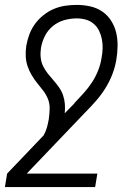

<svg xmlns="http://www.w3.org/2000/svg" viewBox="-46 -548 566 783"><path d="M342 215H-26L-17 160L132 4Q141 -12 145.5 -28.5Q150 -45 153 -62Q156 -83 156.5 -104.5Q157 -126 149.5 -144.5Q142 -163 130 -178.5Q118 -194 105.5 -209.5Q93 -225 83 -242Q73 -259 66.5 -278Q60 -297 59 -318Q58 -339 61 -360Q65 -384 73.5 -407Q82 -430 96.5 -450Q111 -470 131 -486Q151 -502 173.5 -511.5Q196 -521 219.5 -524.5Q243 -528 267 -528Q295 -528 322 -522Q349 -516 371 -501Q393 -486 407.5 -463Q422 -440 428 -414Q434 -388 433.5 -359.5Q433 -331 428 -302Q423 -273 411.5 -243.5Q400 -214 383 -187Q366 -160 344.5 -135.5Q323 -111 300 -88L63 160H351ZM218 -86 257 -126V-127Q276 -147 295 -168Q314 -189 329 -212Q344 -235 354 -260Q364 -285 368 -311Q372 -331 372.5 -350.5Q373 -370 369.5 -388Q366 -406 358 -422.5Q350 -439 336 -451Q322 -463 304 -468Q286 -473 267 -473Q242 -473 216.5 -466Q191 -459 170 -442Q149 -425 137 -401Q125 -377 121 -352Q118 -332 120 -313Q122 -294 130 -278Q138 -262 149 -248Q160 -234 172 -220.5Q184 -207 194.5 -192Q205 -177 211 -160Q217 -143 218.5 -124Q220 -105 218 -86Z"/></svg>

Font: Iosevka Term Curly Lt Obl
Style: Regular
Weight: 300
Italic angle: -9°
Designer: Belleve Invis
Foundry: Belleve Invis
Version: Version 32.3.0